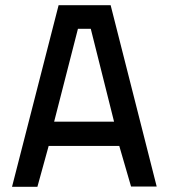

<svg xmlns="http://www.w3.org/2000/svg" viewBox="-20 -714 645 734"><path d="M26 0 204 -694H403L579 -1H481L436 -156H166L123 0ZM278 -604 187 -249H416L327 -604Z"/></svg>

Font: TypoPRO Titillium Text
Style: 600 wt
Weight: 600
Designer: Accademia di Belle Arti di Urbino and others
Foundry: Accademia di Belle Arti di Urbino and others.
Version: Version 25.000